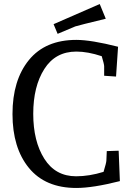

<svg xmlns="http://www.w3.org/2000/svg" viewBox="-20 -918 650 953"><path d="M359 15Q205 15 123.5 -84.5Q42 -184 42 -352Q42 -520 123.5 -620Q205 -720 359 -720Q432 -720 566 -686L556 -538L497 -542V-589Q497 -599 485 -639Q416 -662 359 -662Q255 -662 200 -575.5Q145 -489 145 -353Q145 -217 200 -130Q255 -43 358 -43Q423 -43 494 -65Q508 -111 508 -121L510 -168L569 -170L575 -19Q441 15 359 15ZM475 -898 505 -825Q373 -793 354 -787L266 -750L246 -798Z"/></svg>

Font: Andada SC
Style: Regular
Weight: 400
Designer: Carolina Giovagnoli
Foundry: Carolina Giovagnoli
Version: Version 1.003